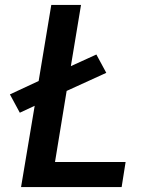

<svg xmlns="http://www.w3.org/2000/svg" viewBox="-20 -755 640 775"><path d="M65 0 120 -328 60 -300 20 -374 136 -428 187 -735H307L266 -488L369 -535L409 -461L249 -388L202 -101H487L471 0Z"/></svg>

Font: Iosevka Curly Extended Oblique
Style: Bold
Weight: 700
Width: 7
Italic angle: -9°
Monospace: yes
Designer: Belleve Invis
Foundry: Belleve Invis
Version: Version 11.1.0; ttfautohint (v1.8.3)